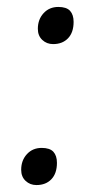

<svg xmlns="http://www.w3.org/2000/svg" viewBox="-20 -525 286 553"><path d="M85 8Q66.5 8 53.8 -4Q41 -16 41 -36Q41 -63 57.5 -81Q74 -99 100 -99Q123.5 -99 133.8 -87.8Q144 -76.5 144 -56Q144 -25.5 128 -8.8Q112 8 85 8ZM133 -398Q114.5 -398 101.8 -410Q89 -422 89 -442Q89 -469 105.5 -487Q122 -505 148 -505Q171.5 -505 181.8 -493.8Q192 -482.5 192 -462Q192 -431.5 176 -414.8Q160 -398 133 -398Z"/></svg>

Font: Merriweather Sans Variable Regular
Style: Italic
Weight: 300
Italic angle: -8°
Designer: Eben Sorkin
Foundry: Eben Sorkin
Version: Version 2.001